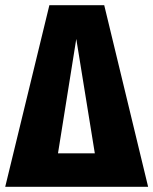

<svg xmlns="http://www.w3.org/2000/svg" viewBox="-35 -715 587 735"><path d="M532 0H-15L154 -695H364ZM187 -128H328L257 -566Z"/></svg>

Font: Fira Sans Compressed ExtraBold
Style: Regular
Weight: 800
Width: 1
Designer: bBox Type GmbH & Carrois Corporate GbR & Edenspiekermann AG
Foundry: bBox Type GmbH & Carrois Corporate GbR & Edenspiekermann AG
Version: Version 4.301